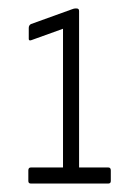

<svg xmlns="http://www.w3.org/2000/svg" viewBox="-20 -791 329 454"><path d="M53 -357Q47 -357 47 -363V-388Q47 -395 53 -395H129V-723L54 -696Q48 -694 48 -699V-725Q48 -731 53 -734L150 -769Q153 -770 154.5 -770.5Q156 -771 158 -771H161Q167 -771 167 -765V-395H236Q242 -395 242 -388V-363Q242 -357 236 -357Z"/></svg>

Font: Sofia Sans Condensed Light
Style: Regular
Weight: 300
Designer: Botio Nikoltchev, Ani Petrova
Foundry: lettersoup
Version: Version 4.101